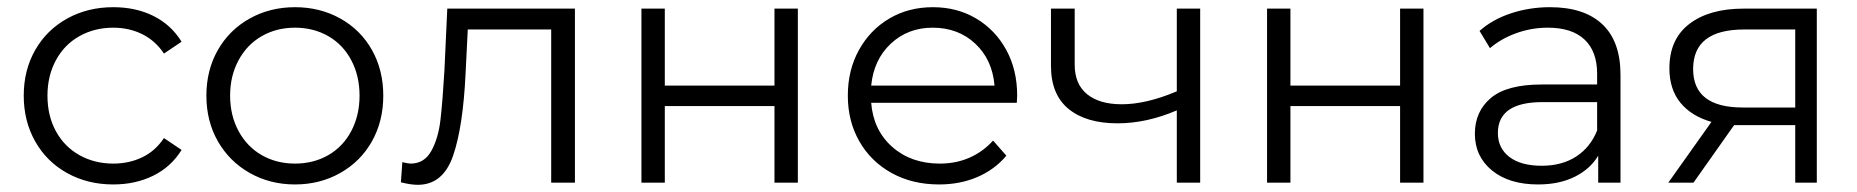

<svg xmlns="http://www.w3.org/2000/svg" viewBox="-20 -508 5165 534"><path d="M295 -488Q358 -488 407 -463.5Q456 -439 485 -392L436 -359Q412 -395 375.5 -413Q339 -431 295 -431Q243 -431 201 -407.5Q159 -384 135.5 -340.5Q112 -297 112 -242Q112 -186 135.5 -143Q159 -100 201 -76.5Q243 -53 295 -53Q339 -53 375.5 -70.5Q412 -88 436 -124L485 -91Q456 -44 406.5 -19.5Q357 5 295 5Q224 5 167 -26.5Q110 -58 78 -114.5Q46 -171 46 -242Q46 -313 78 -369Q110 -425 167 -456.5Q224 -488 295 -488Z M800.5 5Q731 5 674.5 -27Q618 -59 586 -115Q554 -171 554 -242Q554 -313 586 -369Q618 -425 674.5 -456.5Q731 -488 800.5 -488Q870 -488 926.5 -456.5Q983 -425 1014.5 -369Q1046 -313 1046 -242Q1046 -171 1014.5 -115Q983 -59 926.5 -27Q870 5 800.5 5ZM800.5 -53Q852 -53 893 -76.5Q934 -100 957 -143.5Q980 -187 980 -242Q980 -297 957 -340.5Q934 -384 893 -407.5Q852 -431 800.5 -431Q749 -431 708 -407.5Q667 -384 643.5 -340.5Q620 -297 620 -242Q620 -187 643.5 -143.5Q667 -100 708 -76.5Q749 -53 800.5 -53Z M1579 -484V0H1513V-426H1281L1275 -306Q1268 -155 1240 -74.5Q1212 6 1142 6Q1122 6 1095 -1L1099 -57Q1116 -53 1122 -53Q1160 -53 1179.5 -88Q1199 -123 1205 -174.5Q1211 -226 1216 -311L1224 -484Z M1764 -484H1829V-270H2134V-484H2199V0H2134V-213H1829V0H1764Z M2808 -222H2403Q2409 -146 2461.5 -99.5Q2514 -53 2594 -53Q2639 -53 2676.5 -69.5Q2714 -86 2742 -117L2779 -75Q2746 -36 2698 -15.5Q2650 5 2592 5Q2517 5 2459.5 -27Q2402 -59 2370 -115Q2338 -171 2338 -242Q2338 -313 2369 -369Q2400 -425 2453.5 -456.5Q2507 -488 2574.5 -488Q2642 -488 2695 -456.5Q2748 -425 2778.5 -369.5Q2809 -314 2809 -242ZM2403 -270H2746Q2740 -342 2692.5 -386.5Q2645 -431 2574 -431Q2505 -431 2457.5 -386.5Q2410 -342 2403 -270Z M3318 -484V0H3253V-201Q3169 -165 3088 -165Q3001 -165 2952 -205Q2903 -245 2903 -325V-484H2969V-328Q2969 -274 3003.5 -246Q3038 -218 3100 -218Q3168 -218 3253 -254V-484Z M3504 -484H3569V-270H3874V-484H3939V0H3874V-213H3569V0H3504Z M4487 -300V0H4425V-75Q4403 -38 4360 -16.5Q4317 5 4258 5Q4177 5 4129.5 -34Q4082 -73 4082 -136Q4082 -198 4126.5 -235.5Q4171 -273 4268 -273H4422V-303Q4422 -365 4387 -398Q4352 -431 4285 -431Q4239 -431 4196.5 -415.5Q4154 -400 4124 -374L4095 -422Q4131 -454 4182.5 -471Q4234 -488 4291 -488Q4386 -488 4436.5 -440.5Q4487 -393 4487 -300ZM4422 -145V-224H4270Q4146 -224 4146 -138Q4146 -96 4178 -71.5Q4210 -47 4268 -47Q4324 -47 4363.5 -72.5Q4403 -98 4422 -145Z M5033 -484V0H4973V-160H4821H4803L4690 0H4620L4740 -169Q4684 -185 4653.5 -222.5Q4623 -260 4623 -318Q4623 -399 4678.5 -441.5Q4734 -484 4829 -484ZM4827 -209H4973V-426H4831Q4689 -426 4689 -316Q4689 -209 4827 -209Z"/></svg>

Font: Montserrat Ace
Style: Regular
Weight: 400
Designer: Julieta Ulanovsky
Foundry: Julieta Ulanovsky
Version: Version 1